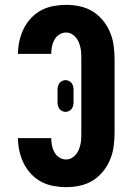

<svg xmlns="http://www.w3.org/2000/svg" viewBox="-20 -763 540 791"><path d="M252 8Q226 8 199.5 3Q173 -2 149.5 -14.5Q126 -27 107.5 -47Q89 -67 77.5 -90.5Q66 -114 60 -140.5Q54 -167 54 -194H191Q191 -179 194 -164Q197 -149 204 -136Q211 -123 224 -114.5Q237 -106 252 -106Q264 -106 274.5 -111.5Q285 -117 292.5 -126Q300 -135 304.5 -146Q309 -157 311.5 -168.5Q314 -180 314.5 -191.5Q315 -203 315 -215V-520Q315 -532 314.5 -543.5Q314 -555 311.5 -566.5Q309 -578 304.5 -589Q300 -600 292.5 -609Q285 -618 274.5 -623.5Q264 -629 252 -629Q237 -629 224 -620.5Q211 -612 204 -599Q197 -586 194 -571Q191 -556 191 -541H54Q54 -568 60 -594.5Q66 -621 77.5 -644.5Q89 -668 107.5 -688Q126 -708 149.5 -720.5Q173 -733 199.5 -738Q226 -743 252 -743Q281 -743 309 -737Q337 -731 361 -716.5Q385 -702 403.5 -679.5Q422 -657 433 -631Q444 -605 448 -576.5Q452 -548 452 -520V-215Q452 -187 448 -158.5Q444 -130 433 -104Q422 -78 403.5 -55.5Q385 -33 361 -18.5Q337 -4 309 2Q281 8 252 8ZM250 -302Q243 -302 236 -305.5Q229 -309 224.5 -315Q220 -321 218.5 -328.5Q217 -336 217 -343V-392Q217 -399 218.5 -406.5Q220 -414 224.5 -420Q229 -426 236 -429.5Q243 -433 250 -433Q257 -433 264 -429.5Q271 -426 275.5 -420Q280 -414 281.5 -406.5Q283 -399 283 -392V-343Q283 -336 281.5 -328.5Q280 -321 275.5 -315Q271 -309 264 -305.5Q257 -302 250 -302Z"/></svg>

Font: Iosevka Curly Heavy
Style: Regular
Weight: 900
Monospace: yes
Designer: Belleve Invis
Foundry: Belleve Invis
Version: Version 22.1.2; ttfautohint (v1.8.4)